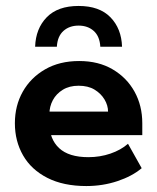

<svg xmlns="http://www.w3.org/2000/svg" viewBox="-20 -615 528 645"><path d="M270 10Q193 10 139 -17.5Q85 -45 57.5 -93Q30 -141 30 -201Q30 -260 56.5 -307Q83 -354 131.5 -382Q180 -410 246 -410Q311 -410 358.5 -382Q406 -354 432 -307Q458 -260 458 -201V-161H95V-240H343Q343 -261 331 -281Q319 -301 297.5 -314Q276 -327 244 -327Q213 -327 191 -313.5Q169 -300 157.5 -278.5Q146 -257 146 -232V-201Q146 -148 178.5 -117.5Q211 -87 277 -87Q316 -87 351 -99Q386 -111 410 -132L456 -50Q424 -23 374.5 -6.5Q325 10 270 10ZM98 -458Q100 -519 137 -557Q174 -595 244 -595Q314 -595 351 -557Q388 -519 390 -458H317Q315 -493 295 -511Q275 -529 244 -529Q213 -529 193 -511Q173 -493 171 -458Z"/></svg>

Font: Rokkitt
Style: Bold
Weight: 700
Designer: Vernon Adams
Foundry: Vernon Adams
Version: Version 3.103